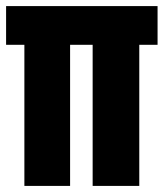

<svg xmlns="http://www.w3.org/2000/svg" viewBox="-40 -610 537 630"><path d="M-20 -590H477V-463H417V0H264V-463H190V0H40V-463H-20Z"/></svg>

Font: Khand Black
Style: Regular
Weight: 900
Designer: Sanchit Sawaria and Jyotish Sonowal (Devanagari), Satya Rajpurohit (Latin)
Foundry: Indian Type Foundry
Version: Version 2.000;PS 1.0;hotconv 1.0.79;makeotf.lib2.5.61930